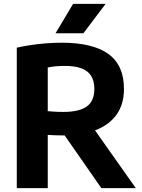

<svg xmlns="http://www.w3.org/2000/svg" viewBox="-20 -969 729 989"><path d="M66.5 0V-723.5Q100 -731 138 -736.8Q176 -742.5 216.5 -745.8Q257 -749 298 -749Q457.5 -749 538 -691.2Q618.5 -633.5 618.5 -511Q618.5 -432 580.5 -378.8Q542.5 -325.5 472.2 -298.5Q402 -271.5 304.5 -271.5Q282.5 -271.5 264 -272.2Q245.5 -273 226 -274V0ZM502 0 264 -342H438L679.5 0ZM307.5 -392.5Q388 -392.5 427 -420.5Q466 -448.5 466 -511Q466 -552 449.5 -578.2Q433 -604.5 399.5 -617Q366 -629.5 314.5 -629.5Q289 -629.5 267.5 -627.5Q246 -625.5 226 -621.5V-396.5Q240.5 -395.5 253.2 -394.2Q266 -393 279.2 -392.8Q292.5 -392.5 307.5 -392.5ZM266 -797.5 356.5 -949H524L409.5 -797.5Z"/></svg>

Font: Encode Sans SC
Style: Bold
Weight: 700
Version: Version 3.002